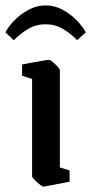

<svg xmlns="http://www.w3.org/2000/svg" viewBox="-52 -682 338 712"><path d="M109 10Q105 10 95 2Q85 -6 76 -15.5Q67 -25 67 -28V-389L30 -401V-443Q30 -443 44 -445.5Q58 -448 76.5 -451.5Q95 -455 110.5 -457.5Q126 -460 130 -460Q134 -460 143.5 -452Q153 -444 161.5 -435Q170 -426 170 -421V-61L206 -50V-8Q206 -8 192.5 -5.5Q179 -3 161 0.5Q143 4 127.5 7Q112 10 109 10ZM117 -662Q151 -662 181 -645.5Q211 -629 233.5 -605.5Q256 -582 266 -562L234 -533Q210 -558 181 -575Q152 -592 117 -592Q82 -592 53 -575Q24 -558 -1 -533L-32 -562Q-22 -582 0.5 -605.5Q23 -629 53.5 -645.5Q84 -662 117 -662Z"/></svg>

Font: Grenze Gotisch Medium
Style: Regular
Weight: 500
Designer: Renata Polastri
Foundry: Omnibus-Type
Version: Version 1.001